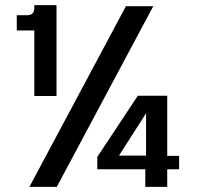

<svg xmlns="http://www.w3.org/2000/svg" viewBox="-20 -724 767 744"><path d="M113 -352V-606H45V-665H85Q113 -665 113 -693V-704H199V-352ZM94 0 468 -700H574L200 0ZM543 0V-68H357V-116L514 -353H628V-120H674V-68H628V0ZM441 -121H546V-285Z"/></svg>

Font: HostGroteskMedium
Style: Regular
Weight: 500
Designer: Doukan Karapınar based on Poppins by Indian Type Foundry, Jonny Pinhorn
Foundry: Element Type
Version: Version 1.001; ttfautohint (v1.8.4.7-5d5b)